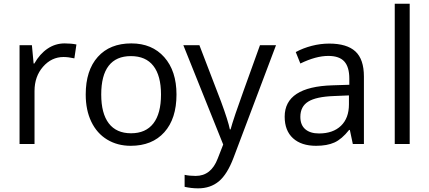

<svg xmlns="http://www.w3.org/2000/svg" viewBox="-20 -780 2325 1040"><path d="M330.1 -544.9Q365.7 -544.9 394 -539.1L382.8 -463.9Q349.6 -471.2 324.2 -471.2Q259.3 -471.2 213.1 -418.5Q167 -365.7 167 -287.1V0H85.9V-535.2H152.8L162.1 -436H166Q195.8 -488.3 237.8 -516.6Q279.8 -544.9 330.1 -544.9Z M936 -268.1Q936 -137.2 870.1 -63.7Q804.2 9.8 688 9.8Q616.2 9.8 560.5 -23.9Q504.9 -57.6 474.6 -120.6Q444.3 -183.6 444.3 -268.1Q444.3 -398.9 509.8 -471.9Q575.2 -544.9 691.4 -544.9Q803.7 -544.9 869.9 -470.2Q936 -395.5 936 -268.1ZM528.3 -268.1Q528.3 -165.5 569.3 -111.8Q610.4 -58.1 689.9 -58.1Q769.5 -58.1 810.8 -111.6Q852.1 -165 852.1 -268.1Q852.1 -370.1 810.8 -423.1Q769.5 -476.1 689 -476.1Q609.4 -476.1 568.8 -423.8Q528.3 -371.6 528.3 -268.1Z M973.1 -535.2H1060.1L1177.2 -230Q1215.8 -125.5 1225.1 -79.1H1229Q1235.4 -104 1255.6 -164.3Q1275.9 -224.6 1388.2 -535.2H1475.1L1245.1 74.2Q1210.9 164.6 1165.3 202.4Q1119.6 240.2 1053.2 240.2Q1016.1 240.2 980 231.9V167Q1006.8 172.9 1040 172.9Q1123.5 172.9 1159.2 79.1L1189 2.9Z M1891.1 0 1875 -76.2H1871.1Q1831.1 -25.9 1791.3 -8.1Q1751.5 9.8 1691.9 9.8Q1612.3 9.8 1567.1 -31.2Q1522 -72.3 1522 -147.9Q1522 -310.1 1781.2 -317.9L1872.1 -320.8V-354Q1872.1 -417 1845 -447Q1817.9 -477.1 1758.3 -477.1Q1691.4 -477.1 1606.9 -436L1582 -498Q1621.6 -519.5 1668.7 -531.7Q1715.8 -543.9 1763.2 -543.9Q1858.9 -543.9 1905 -501.5Q1951.2 -459 1951.2 -365.2V0ZM1708 -57.1Q1783.7 -57.1 1826.9 -98.6Q1870.1 -140.1 1870.1 -214.8V-263.2L1789.1 -259.8Q1692.4 -256.3 1649.7 -229.7Q1606.9 -203.1 1606.9 -147Q1606.9 -103 1633.5 -80.1Q1660.2 -57.1 1708 -57.1Z M2199.2 0H2118.2V-759.8H2199.2Z"/></svg>

Font: Shl
Style: Regular
Weight: 400
Foundry: Saber Rastikerdar (saber.rastikerdar@gmail.com)
Version: Version 3.4.0